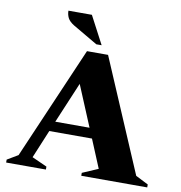

<svg xmlns="http://www.w3.org/2000/svg" viewBox="-92 -947 974 1032"><g transform="rotate(10 395.0 -431.0)"><path d="M10 0V-16L69 -51L334 -665H449L711 -51L780 -16V0H420V-16L506 -53L442 -207H209L145 -53L227 -16V0ZM232 -262H419L326 -485ZM377 -710 242 -789Q216 -805 207 -823Q198 -841 198 -862H326L406 -710Z"/></g></svg>

Font: Spectral SC ExtraBold
Style: Regular
Weight: 800
Designer: Jean-Baptiste Levee
Foundry: Production Type
Version: Version 2.001